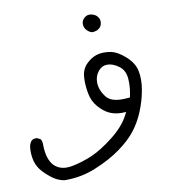

<svg xmlns="http://www.w3.org/2000/svg" viewBox="-71 -360 642 718"><g transform="rotate(-10 250.0 -1.0)"><path d="M11.2 154.8Q10.7 160.6 10.7 167Q10.7 186.5 15.6 205.1Q22 228.5 39.6 247.1Q57.6 266.1 75.9 278.8Q94.2 291.5 116.7 295.4Q119.1 295.4 121.6 295.4Q182.6 295.4 236.3 272.9Q293.5 249.5 334 220.2Q374.5 190.9 397.9 160.9Q421.4 130.9 437.5 91.8Q453.6 52.7 460.4 12.7Q463.9 -7.3 463.9 -25.1Q463.9 -43 460.9 -58.1Q455.1 -88.9 425.5 -115.7Q396 -142.6 367.7 -147.5Q356 -149.4 343 -149.4Q330.1 -149.4 316.9 -145.5Q293.9 -138.2 275.6 -118.9Q257.3 -99.6 255.9 -70.3Q255.4 -64.5 255.4 -58.1Q255.4 -33.2 260.3 -8.8Q265.6 21 284.7 43Q304.2 65.4 325.2 75Q346.2 84.5 371.1 84.5Q373.5 84.5 388.2 84L382.3 95.2Q361.3 135.7 314.9 171.9Q269.5 207.5 231.9 223.9Q194.3 240.2 154.3 248Q143.6 250 133.8 250Q105 250 85.9 231.4Q62 207 61 152.3V148.9Q61 137.2 55.7 128.9L43 122.6Q41 122.1 39.1 122.1Q28.3 122.1 21 128.4Q12.2 139.6 11.2 154.8ZM411.1 33.2Q393.6 34.7 381.3 34.7Q340.3 34.7 323.2 14.6Q300.3 -13.7 300.3 -43.9Q300.3 -68.4 315.4 -86.4Q329.1 -102.5 348.6 -102.5Q370.1 -102.5 392.6 -85.9Q415.5 -69.3 417.5 -36.1Q418 -29.3 418 -22.5Q418 2 412.6 27.8ZM353 -265.1Q353 -277.8 343.3 -287.6Q335.4 -295.4 321.8 -297.9Q318.8 -298.3 315.4 -298.3Q304.2 -298.3 294.9 -289.3Q285.6 -280.3 285.6 -267.6Q285.6 -253.4 295.7 -243.4Q305.7 -233.4 314.9 -231.9Q333.5 -231.9 344.2 -242.7Q351.1 -249.5 352.5 -260.3Q353 -262.7 353 -265.1Z"/></g></svg>

Font: Bakudai
Style: ExtraLight
Weight: 200
Version: Version 1.48